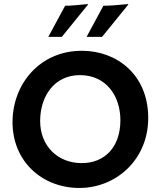

<svg xmlns="http://www.w3.org/2000/svg" viewBox="-20 -911 790 943"><path d="M41.5 -311C41.5 -118.2 187 12.2 370.1 12.2C549.8 12.2 708 -126.5 708 -331.5C708 -544.9 553.2 -661.6 382.3 -661.6C174.3 -661.6 41.5 -497.1 41.5 -311ZM177.2 -316.4C177.2 -436.5 245.1 -542 372.6 -542C503.4 -542 571.3 -437.5 571.3 -320.8C571.3 -187.5 493.7 -109.9 381.3 -109.9C262.7 -109.9 177.2 -194.8 177.2 -316.4ZM405.3 -730H481.4L609.4 -887.7L609.9 -891.1C558.1 -886.2 521.5 -882.8 487.8 -882.8ZM217.3 -730H283.7L411.6 -887.7L412.1 -891.1C360.4 -886.2 333.5 -882.8 299.8 -882.8Z"/></svg>

Font: HammersmithOne
Style: Regular
Weight: 400
Designer: Nicole Fally
Foundry: Nicole Fally
Version: Version 1.003